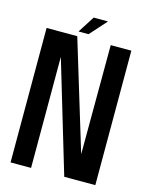

<svg xmlns="http://www.w3.org/2000/svg" viewBox="-117 -857 725 931"><g transform="rotate(15 245.0 -391.0)"><path d="M350 -675H453.5V0H297.5L131 -557.5V0H28V-675H182L348.5 -127ZM235.5 -782.5H307.5L232.5 -698.5H182Z"/></g></svg>

Font: Anybody Narrow Medium
Style: Regular
Weight: 500
Width: 3
Designer: Tyler Finck
Foundry: Etcetera Type Company
Version: Version 1.000; ttfautohint (v1.8)